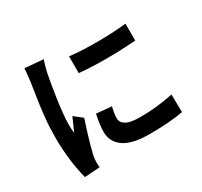

<svg xmlns="http://www.w3.org/2000/svg" viewBox="-166 -1000 1331 1266"><g transform="rotate(-30 500.0 -367.5)"><path d="M448 -699Q494 -693 551.5 -690.5Q609 -688 668.5 -688.5Q728 -689 783 -692Q838 -695 878 -700V-571Q817 -566 740.5 -563.5Q664 -561 587.5 -563Q511 -565 448 -571ZM528 -272Q522 -247 519 -227.5Q516 -208 516 -188Q516 -155 548 -136Q580 -117 656 -117Q723 -117 782 -123.5Q841 -130 907 -143L909 -8Q860 1 798 6Q736 11 651 11Q522 11 459 -32.5Q396 -76 396 -153Q396 -182 400.5 -213.5Q405 -245 413 -283ZM294 -766Q290 -756 285 -738Q280 -720 275.5 -703Q271 -686 269 -677Q264 -652 256 -606Q248 -560 240 -506Q232 -452 226.5 -400Q221 -348 221 -310Q221 -296 222 -278Q223 -260 225 -245Q236 -271 248 -296.5Q260 -322 270 -347L332 -298Q318 -257 303.5 -210Q289 -163 277.5 -121.5Q266 -80 260 -53Q258 -42 256.5 -28Q255 -14 255 -6Q255 2 255.5 13Q256 24 257 35L141 43Q126 -9 114 -95.5Q102 -182 102 -284Q102 -359 110 -435.5Q118 -512 128.5 -577Q139 -642 144 -680Q146 -701 149.5 -727.5Q153 -754 154 -778Z"/></g></svg>

Font: Chiron Sans HK TT
Style: Bold
Weight: 700
Designer: Ryoko NISHIZUKA 西塚涼子 (kana, bopomofo & ideographs); Paul D. Hunt (Latin, Greek & Cyrillic); Sandoll Communications 산돌커뮤니
Foundry: Adobe
Version: Version 2.022;hotconv 1.0.109;makeotfexe 2.5.65596